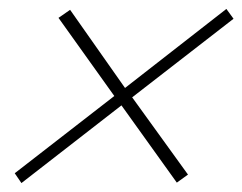

<svg xmlns="http://www.w3.org/2000/svg" viewBox="-20 -570 543 430"><path d="M13 -182 236 -355 111 -530 137 -548 260 -373 487 -550 503 -528 276 -352 401 -179 376 -161 252 -334 28 -160Z"/></svg>

Font: Playfair Display Black
Style: Italic
Weight: 900
Italic angle: -14°
Designer: Claus Eggers Sørensen
Foundry: Claus Eggers Sørensen
Version: Version 1.203